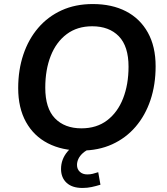

<svg xmlns="http://www.w3.org/2000/svg" viewBox="-20 -735 825 950"><path d="M381 10Q287 10 217 -26Q147 -62 108.5 -131.5Q70 -201 70 -299Q70 -389 95.5 -465Q121 -541 169 -597Q217 -653 285 -684Q353 -715 439 -715Q534 -715 603.5 -679Q673 -643 711.5 -574Q750 -505 750 -407Q750 -316 724.5 -240Q699 -164 651 -108Q603 -52 535 -21Q467 10 381 10ZM383 -100Q458 -100 510 -139.5Q562 -179 589 -248Q616 -317 616 -405Q616 -506 568 -555.5Q520 -605 436 -605Q362 -605 310 -566Q258 -527 231 -458.5Q204 -390 204 -301Q204 -199 252 -149.5Q300 -100 383 -100ZM388 195Q337 195 309.5 169.5Q282 144 282 101Q282 53 314 15Q346 -23 395 -42L428 0Q405 9 390 22.5Q375 36 368 51Q361 66 361 81Q361 102 375 115Q389 128 412 128Q426 128 438.5 125Q451 122 466 117L477 179Q454 186 433 190.5Q412 195 388 195Z"/></svg>

Font: Nunito Sans 12pt ExtraLight
Style: Italic
Weight: 200
Italic angle: -9°
Designer: Vernon Adams
Foundry: Vernon Adams
Version: Version 3.101;gftools[0.9.27]